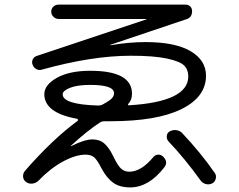

<svg xmlns="http://www.w3.org/2000/svg" viewBox="-20 -773 1040 836"><path d="M252.9 -362.3Q252.9 -318.4 406.2 -313.5Q418.9 -313.5 427.7 -318.4Q458 -335 467.3 -345.2Q476.6 -355.5 476.6 -367.2Q476.6 -403.3 373 -403.3Q316.4 -403.3 284.7 -390.6Q252.9 -377.9 252.9 -362.3ZM93.8 19.5Q82 11.7 80.6 -2.9Q79.1 -17.6 88.9 -29.3Q209 -167 318.4 -247.1Q320.3 -249 319.3 -252Q318.4 -254.9 315.4 -255.9Q173.8 -281.2 172.9 -362.3Q172.9 -403.3 227.5 -434.1Q282.2 -464.8 373 -464.8Q554.7 -464.8 554.7 -365.2Q554.7 -337.9 539.1 -321.3Q534.2 -314.5 542 -314.5Q799.8 -330.1 799.8 -440.4Q799.8 -469.7 781.7 -487.8Q763.7 -505.9 707 -518.1Q650.4 -530.3 549.8 -530.3Q379.9 -530.3 162.1 -469.7Q149.4 -465.8 138.2 -472.2Q127 -478.5 122.1 -490.7Q117.2 -502.9 122.6 -514.2Q127.9 -525.4 139.6 -529.3L617.2 -688.5Q618.2 -688.5 618.2 -689.5Q618.2 -690.4 617.2 -690.4H235.4Q222.7 -690.4 212.9 -699.7Q203.1 -709 203.1 -722.2Q203.1 -735.4 212.4 -744.1Q221.7 -752.9 235.4 -752.9H788.1Q799.8 -752.9 808.1 -745.1Q816.4 -737.3 816.4 -724.6Q816.4 -695.3 789.1 -688.5L460.9 -578.1Q460 -578.1 460 -576.2H461.9Q543 -589.8 613.3 -589.8Q742.2 -589.8 809.6 -550.3Q877 -510.7 877 -443.4Q877 -350.6 770 -297.9Q663.1 -245.1 460 -245.1H435.5Q423.8 -245.1 416 -240.2Q360.4 -204.1 289.1 -138.7Q288.1 -137.7 288.1 -136.7H290Q347.7 -166 382.8 -166Q414.1 -166 434.6 -147.9Q455.1 -129.9 473.6 -91.8Q492.2 -52.7 506.8 -39.1Q521.5 -25.4 543 -25.4Q594.7 -25.4 647.5 -88.9Q655.3 -98.6 667.5 -99.6Q679.7 -100.6 689.5 -91.8Q714.8 -67.4 694.3 -43Q627 43 546.9 43Q501 43 472.7 22.5Q444.3 2 421.9 -40Q404.3 -75.2 390.6 -87.4Q377 -99.6 352.5 -99.6Q309.6 -99.6 254.4 -69.8Q199.2 -40 147.5 13.7Q136.7 24.4 121.1 26.4Q105.5 28.3 93.8 19.5ZM916 -18.6Q922.9 -7.8 919.4 5.4Q916 18.6 904.3 25.4Q890.6 32.2 876 28.3Q861.3 24.4 852.5 11.7Q785.2 -82 713.9 -157.2Q705.1 -167 706.1 -180.2Q707 -193.4 717.8 -200.2Q730.5 -208 746.1 -206.5Q761.7 -205.1 772.5 -194.3Q855.5 -106.4 916 -18.6Z"/></svg>

Font: Rounded-X Mgen+ 1mn regular
Style: Regular
Weight: 400
Designer: [Source Han Sans]
Ryoko NISHIZUKA  (kana & ideographs); Paul D. Hunt (Latin, Greek & Cyrillic); Wenlong ZHANG  (bopomofo
Version: Version 1.059.20150602